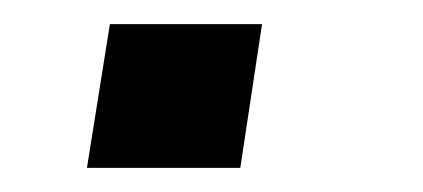

<svg xmlns="http://www.w3.org/2000/svg" viewBox="-20 -139 350 159"><path d="M52 0 71 -119H197L179 0Z"/></svg>

Font: Nunito Sans 7pt Expanded
Style: Italic
Weight: 400
Width: 7
Italic angle: -9°
Designer: Vernon Adams
Foundry: Vernon Adams
Version: Version 3.101;gftools[0.9.27]